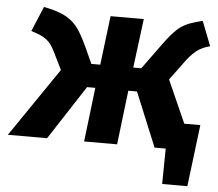

<svg xmlns="http://www.w3.org/2000/svg" viewBox="-89 -641 975 858"><g transform="rotate(5 398.0 -212.0)"><path d="M744 -118H816L782 159H669L671 0H621L521 -243H482L453 0H305L334 -243H297L139 0H-37L174 -309L135 -388Q127 -404 118.5 -416.5Q110 -429 97.5 -439Q85 -449 68 -456.5Q51 -464 27 -471L74 -583Q121 -574 151.5 -561.5Q182 -549 203.5 -530Q225 -511 240.5 -485Q256 -459 272 -425L307 -348H347L374 -568H523L495 -348H531L611 -458Q634 -490 652 -510.5Q670 -531 688.5 -544.5Q707 -558 730 -566.5Q753 -575 786 -583L829 -473Q810 -468 796 -461.5Q782 -455 769 -445Q756 -435 742.5 -420Q729 -405 712 -381L659 -309Z"/></g></svg>

Font: Qjlgwqiwhsfqbnnlvksmvfsycuq
Style: Regular
Weight: 700
Italic angle: -8°
Designer: Carrois Corporate & Edenspiekermann
Foundry: Carrois Corporate GbR & Edenspiekermann AG
Version: Version 2.001